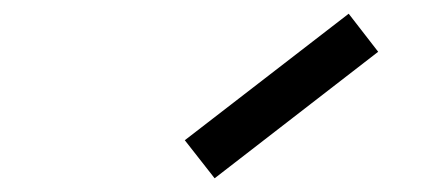

<svg xmlns="http://www.w3.org/2000/svg" viewBox="-20 -877 640 280"><path d="M293 -617 249.5 -672.5 488.5 -857 531.5 -801.5Z"/></svg>

Font: Victor Mono Thin
Style: Italic
Weight: 100
Italic angle: -12°
Monospace: yes
Designer: Rune Bjørnerås
Version: Version 1.561;gftools[0.9.30]